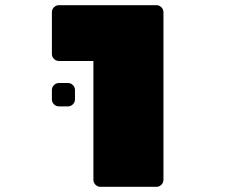

<svg xmlns="http://www.w3.org/2000/svg" viewBox="-20 -720 890 740"><path d="M583 0H367Q356 0 348 -8Q340 -16 340 -27V-485H207Q196 -485 188 -493Q180 -501 180 -512V-673Q180 -684 188 -692Q196 -700 207 -700H583Q594 -700 602 -692Q610 -684 610 -673V-27Q610 -16 602 -8Q594 0 583 0ZM242 -310H207Q196 -310 188 -318Q180 -326 180 -337V-373Q180 -384 188 -392Q196 -400 207 -400H242Q253 -400 261 -392Q269 -384 269 -373V-337Q269 -326 261 -318Q253 -310 242 -310Z"/></svg>

Font: Rubik Mono One
Style: Regular
Weight: 400
Designer: Hubert and Fischer with Elvire Volk Leonovitch (Cyrillic Expansion: Cyreal)
Foundry: Hubert and Fischer with Elvire Volk Leonovitch
Version: Version 2.000